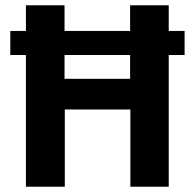

<svg xmlns="http://www.w3.org/2000/svg" viewBox="-20 -706 736 726"><path d="M78 0V-686H224V-408H472V-686H618V0H473V-292H225V0ZM19 -498V-589H678V-498Z"/></svg>

Font: Chivo Medium SemiBold
Style: Regular
Weight: 600
Version: Version 2.002